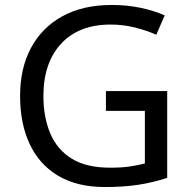

<svg xmlns="http://www.w3.org/2000/svg" viewBox="-20 -744 768 774"><path d="M407 -377H654V-27Q596 -8 537 1Q478 10 403 10Q292 10 216 -34.5Q140 -79 100.5 -161.5Q61 -244 61 -357Q61 -469 105 -551Q149 -633 231.5 -678.5Q314 -724 431 -724Q491 -724 544.5 -713Q598 -702 644 -682L610 -604Q572 -621 524.5 -633Q477 -645 426 -645Q298 -645 226.5 -568Q155 -491 155 -357Q155 -272 182.5 -206.5Q210 -141 269 -104.5Q328 -68 424 -68Q471 -68 504 -73Q537 -78 564 -85V-297H407Z"/></svg>

Font: Noto Sans Modi
Style: Regular
Weight: 400
Designer: Monotype Design Team
Foundry: Monotype Imaging Inc.
Version: Version 2.003; ttfautohint (v1.8.4.7-5d5b)